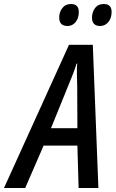

<svg xmlns="http://www.w3.org/2000/svg" viewBox="-82 -940 578 960"><path d="M-62 0 263 -716H382L410 0H311L305 -212H136L44 0ZM173 -299H305L304 -515Q303 -543 302.5 -570.5Q302 -598 304 -622H301Q286 -574 261 -516ZM419 -810Q378 -810 378 -852Q378 -879 393 -899.5Q408 -920 437 -920Q476 -920 476 -880Q476 -849 459.5 -829.5Q443 -810 419 -810ZM256 -810Q214 -810 214 -852Q214 -879 229.5 -899.5Q245 -920 273 -920Q312 -920 312 -880Q312 -849 296 -829.5Q280 -810 256 -810Z"/></svg>

Font: Noto Sans Condensed Medium
Style: Italic
Weight: 500
Width: 3
Italic angle: -12°
Designer: Monotype Design Team
Foundry: Monotype Imaging Inc.
Version: Version 2.013; ttfautohint (v1.8.4.7-5d5b)